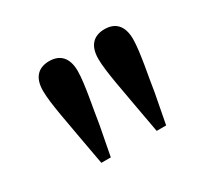

<svg xmlns="http://www.w3.org/2000/svg" viewBox="-83 -967 620 580"><g transform="rotate(-30 227.0 -676.5)"><path d="M140 -849C102 -849 79 -827 79 -780C79 -736 97 -652 104 -609L123 -504H156L176 -609C182 -652 200 -735 200 -780C200 -827 177 -849 140 -849ZM333 -849C295 -849 272 -827 272 -780C272 -736 290 -652 297 -609L316 -504H349L369 -609C375 -652 393 -735 393 -780C393 -827 370 -849 333 -849Z"/></g></svg>

Font: Noto Serif Oriya SemiBold
Style: Regular
Weight: 600
Designer: David Williams
Foundry: Google LLC, David Williams
Version: Version 1.051